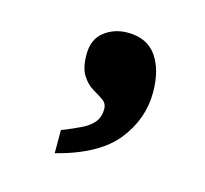

<svg xmlns="http://www.w3.org/2000/svg" viewBox="-59 -228 479 448"><g transform="rotate(15 180.5 -4.0)"><path d="M107 154V98Q135 87 154 77.5Q173 68 182.5 55.5Q192 43 192 25Q192 11 181 3.5Q170 -4 155.5 -12.5Q141 -21 130 -38.5Q119 -56 119 -88Q119 -125 143 -143.5Q167 -162 199 -162Q246 -162 269 -129.5Q292 -97 292 -42Q292 22 250 75Q208 128 107 154Z"/></g></svg>

Font: Noto Serif Gujarati ExtraBold
Style: Regular
Weight: 800
Version: Version 2.102